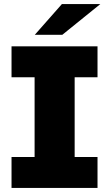

<svg xmlns="http://www.w3.org/2000/svg" viewBox="-20 -929 539 949"><path d="M349 -547V-153H462V0H37V-153H151V-547H37V-700H462V-547ZM286 -909H476L288 -757H152Z"/></svg>

Font: Montserrat Alternates ExtraBold
Style: Regular
Weight: 800
Designer: Julieta Ulanovsky
Foundry: Julieta Ulanovsky
Version: Version 7.200